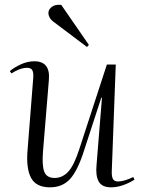

<svg xmlns="http://www.w3.org/2000/svg" viewBox="-20 -787 613 821"><path d="M22 -483Q41 -499 69.5 -512Q98 -525 127 -525Q196 -525 189 -445L164 -141Q159 -81 169 -53.5Q179 -26 214 -26Q246 -26 271 -52Q296 -78 319 -149L437 -511H475L458 -57Q457 -32 463 -21.5Q469 -11 485 -11Q510 -11 550 -30L555 -19Q534 -5 507 4.5Q480 14 455 14Q416 14 402 -11Q388 -36 393 -84L416 -369H413L339 -142Q312 -57 279.5 -21.5Q247 14 194 14Q134 14 112.5 -27Q91 -68 98 -147L122 -452Q124 -475 118.5 -486Q113 -497 96 -497Q79 -497 61.5 -490Q44 -483 29 -473ZM360 -595 352 -586 214 -690Q198 -701 192.5 -711.5Q187 -722 187 -732Q187 -746 201.5 -757.5Q216 -769 242 -766Z"/></svg>

Font: Literata 72pt Light
Style: Italic
Weight: 300
Italic angle: -2°
Designer: Latin by Veronika Burian and Jose Scaglione. Greek by Irene Vlachou. Cyrillic by Vera Evstafieva
Foundry: TypeTogether
Version: Version 3.002